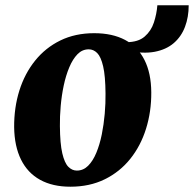

<svg xmlns="http://www.w3.org/2000/svg" viewBox="-20 -692 734 726"><path d="M336 -566.5Q405 -566.5 453 -541Q501 -515.5 526.2 -465.5Q551.5 -415.5 552 -343Q552.5 -270 532.2 -205.2Q512 -140.5 472.5 -91.2Q433 -42 376 -14Q319 14 246 14Q179 14 131.8 -12Q84.5 -38 59.5 -88.5Q34.5 -139 33.5 -211Q33 -285 53.2 -349.5Q73.5 -414 112.8 -462.8Q152 -511.5 208.2 -539Q264.5 -566.5 336 -566.5ZM315.5 -505.5Q291 -505.5 273 -487Q255 -468.5 242 -437.5Q229 -406.5 221 -368.8Q213 -331 209.5 -291Q206 -251 206.5 -215.5Q207 -149 215.5 -112.5Q224 -76 238.2 -61.5Q252.5 -47 270.5 -47Q295 -47 313.2 -65.2Q331.5 -83.5 344.2 -114.2Q357 -145 364.8 -183.2Q372.5 -221.5 376 -261.5Q379.5 -301.5 379 -338.5Q378.5 -405 370 -441.2Q361.5 -477.5 347.5 -491.5Q333.5 -505.5 315.5 -505.5ZM575 -672H693.5Q693.5 -627.5 679.5 -590.5Q665.5 -553.5 637 -529Q608.5 -504.5 565 -496.2Q521.5 -488 462.5 -500L457.5 -532.5Q502.5 -532.5 527 -553.8Q551.5 -575 562 -607.2Q572.5 -639.5 575 -672Z"/></svg>

Font: Merriweather 24pt Black
Style: Italic
Weight: 900
Italic angle: -7.8°
Designer: Eben Sorkin
Foundry: Eben Sorkin
Version: Version 2.101